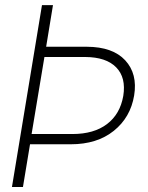

<svg xmlns="http://www.w3.org/2000/svg" viewBox="-20 -748 592 768"><path d="M147.9 -727.5H191.9L164.6 -561H327.6Q431.2 -560.5 481 -506.6Q530.8 -452.6 516.6 -366.2Q502 -278.3 435.1 -224.6Q368.2 -170.9 263.2 -170.9H100.1L71.8 0H27.8ZM106.4 -211.9H270Q355.5 -211.9 408 -251.7Q460.4 -291.5 473.1 -364.3Q484.9 -437.5 444.8 -478.5Q404.8 -519.5 321.3 -520H157.7Z"/></svg>

Font: Inter Display ExtraLight
Style: Italic
Weight: 200
Italic angle: -9.39999°
Designer: Rasmus Andersson
Foundry: rsms
Version: Version 4.000;git-a52131595